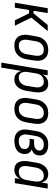

<svg xmlns="http://www.w3.org/2000/svg" viewBox="1108 -1676 783 3040"><g transform="rotate(90 1500.0 -156.5)"><path d="M24 0 110 -520H188L151 -295H192L376 -520H473L259 -260L387 0H302L191 -225H139L102 0Z M703 8Q674 8 646.5 2Q619 -4 596.5 -19Q574 -34 559 -56.5Q544 -79 537.5 -106Q531 -133 531 -161.5Q531 -190 536 -219L556 -339Q560 -364 568 -389Q576 -414 591 -436.5Q606 -459 626 -477.5Q646 -496 670 -507.5Q694 -519 719.5 -523.5Q745 -528 770 -528Q799 -528 826.5 -522Q854 -516 876.5 -501Q899 -486 914.5 -463.5Q930 -441 936.5 -414Q943 -387 942.5 -358.5Q942 -330 938 -301L918 -181Q914 -156 905.5 -131Q897 -106 882.5 -83.5Q868 -61 848 -42.5Q828 -24 804 -12.5Q780 -1 754 3.5Q728 8 703 8ZM704 -62Q720 -62 737 -65.5Q754 -69 769.5 -77.5Q785 -86 797.5 -99Q810 -112 819 -127.5Q828 -143 833 -159.5Q838 -176 840 -192L860 -312Q863 -330 864 -347.5Q865 -365 862.5 -381.5Q860 -398 852.5 -413Q845 -428 832.5 -438.5Q820 -449 804 -453.5Q788 -458 770 -458Q754 -458 736.5 -454.5Q719 -451 704 -442.5Q689 -434 676 -421Q663 -408 654 -392.5Q645 -377 640.5 -360.5Q636 -344 633 -328L613 -208Q610 -190 609 -172.5Q608 -155 611 -138.5Q614 -122 621.5 -107Q629 -92 641 -81.5Q653 -71 669.5 -66.5Q686 -62 704 -62Z M972 215 1094 -520H1173L1160 -440Q1171 -460 1186 -477Q1201 -494 1220.5 -506Q1240 -518 1261.5 -523Q1283 -528 1304 -528Q1331 -528 1356 -520.5Q1381 -513 1399 -496Q1417 -479 1427 -455.5Q1437 -432 1441 -406.5Q1445 -381 1443.5 -354Q1442 -327 1438 -301L1418 -181Q1414 -158 1407.5 -135.5Q1401 -113 1390 -91.5Q1379 -70 1363.5 -51Q1348 -32 1327.5 -18Q1307 -4 1284 2Q1261 8 1238 8Q1213 8 1189.5 1Q1166 -6 1148 -21.5Q1130 -37 1119 -58.5Q1108 -80 1104 -105L1051 215ZM1208 -62Q1224 -62 1240.5 -65.5Q1257 -69 1272 -78Q1287 -87 1299 -100Q1311 -113 1320 -128.5Q1329 -144 1333.5 -160Q1338 -176 1340 -192L1360 -312Q1363 -329 1364.5 -346.5Q1366 -364 1363 -380.5Q1360 -397 1353 -412Q1346 -427 1334.5 -437.5Q1323 -448 1307 -453Q1291 -458 1274 -458Q1251 -458 1226.5 -450Q1202 -442 1184 -424.5Q1166 -407 1156 -383.5Q1146 -360 1143 -337L1123 -217Q1120 -199 1118.5 -181Q1117 -163 1119 -146Q1121 -129 1127.5 -113Q1134 -97 1145.5 -85Q1157 -73 1173.5 -67.5Q1190 -62 1208 -62Z M1703 8Q1674 8 1646.5 2Q1619 -4 1596.5 -19Q1574 -34 1559 -56.5Q1544 -79 1537.5 -106Q1531 -133 1531 -161.5Q1531 -190 1536 -219L1556 -339Q1560 -364 1568 -389Q1576 -414 1591 -436.5Q1606 -459 1626 -477.5Q1646 -496 1670 -507.5Q1694 -519 1719.5 -523.5Q1745 -528 1770 -528Q1799 -528 1826.5 -522Q1854 -516 1876.5 -501Q1899 -486 1914.5 -463.5Q1930 -441 1936.5 -414Q1943 -387 1942.5 -358.5Q1942 -330 1938 -301L1918 -181Q1914 -156 1905.5 -131Q1897 -106 1882.5 -83.5Q1868 -61 1848 -42.5Q1828 -24 1804 -12.5Q1780 -1 1754 3.5Q1728 8 1703 8ZM1704 -62Q1720 -62 1737 -65.5Q1754 -69 1769.5 -77.5Q1785 -86 1797.5 -99Q1810 -112 1819 -127.5Q1828 -143 1833 -159.5Q1838 -176 1840 -192L1860 -312Q1863 -330 1864 -347.5Q1865 -365 1862.5 -381.5Q1860 -398 1852.5 -413Q1845 -428 1832.5 -438.5Q1820 -449 1804 -453.5Q1788 -458 1770 -458Q1754 -458 1736.5 -454.5Q1719 -451 1704 -442.5Q1689 -434 1676 -421Q1663 -408 1654 -392.5Q1645 -377 1640.5 -360.5Q1636 -344 1633 -328L1613 -208Q1610 -190 1609 -172.5Q1608 -155 1611 -138.5Q1614 -122 1621.5 -107Q1629 -92 1641 -81.5Q1653 -71 1669.5 -66.5Q1686 -62 1704 -62Z M2210 8Q2181 8 2152.5 2Q2124 -4 2101 -18.5Q2078 -33 2061.5 -55Q2045 -77 2037.5 -104Q2030 -131 2030.5 -160.5Q2031 -190 2036 -219L2056 -339Q2060 -364 2068 -388.5Q2076 -413 2090 -435.5Q2104 -458 2124 -476.5Q2144 -495 2167.5 -507Q2191 -519 2216 -523.5Q2241 -528 2266 -528Q2290 -528 2314 -525Q2338 -522 2359 -513.5Q2380 -505 2398.5 -491Q2417 -477 2427.5 -457.5Q2438 -438 2441 -414Q2444 -390 2440 -366Q2437 -349 2430 -332.5Q2423 -316 2410 -303Q2397 -290 2381 -281.5Q2365 -273 2348 -267Q2366 -258 2382 -244.5Q2398 -231 2407.5 -212.5Q2417 -194 2419 -172Q2421 -150 2417 -128Q2413 -107 2403.5 -85.5Q2394 -64 2377.5 -47.5Q2361 -31 2340 -20Q2319 -9 2297.5 -3Q2276 3 2254 5.5Q2232 8 2210 8ZM2210 -62Q2224 -62 2237 -63Q2250 -64 2263.5 -67.5Q2277 -71 2290 -77Q2303 -83 2314.5 -92.5Q2326 -102 2332 -114.5Q2338 -127 2340 -141Q2344 -162 2336.5 -182Q2329 -202 2312.5 -213.5Q2296 -225 2275 -229.5Q2254 -234 2232 -234H2176L2188 -304H2244Q2256 -304 2268 -305Q2280 -306 2292.5 -309Q2305 -312 2317 -317.5Q2329 -323 2339 -331.5Q2349 -340 2355.5 -351.5Q2362 -363 2364 -375Q2367 -395 2360 -412.5Q2353 -430 2338 -440.5Q2323 -451 2304.5 -454.5Q2286 -458 2267 -458Q2250 -458 2233 -454.5Q2216 -451 2201 -442Q2186 -433 2174 -420Q2162 -407 2153.5 -392Q2145 -377 2140.5 -360.5Q2136 -344 2133 -328L2113 -208Q2110 -190 2109 -172Q2108 -154 2112 -137Q2116 -120 2124 -105.5Q2132 -91 2145 -81Q2158 -71 2175 -66.5Q2192 -62 2210 -62Z M2669 8Q2642 8 2617.5 0.5Q2593 -7 2575 -24Q2557 -41 2546.5 -64.5Q2536 -88 2532.5 -113.5Q2529 -139 2530.5 -166Q2532 -193 2536 -219L2556 -339Q2560 -362 2566 -384.5Q2572 -407 2583 -428.5Q2594 -450 2610 -469Q2626 -488 2646 -502Q2666 -516 2689 -522Q2712 -528 2735 -528Q2760 -528 2784 -521Q2808 -514 2826 -498.5Q2844 -483 2855 -461.5Q2866 -440 2869 -415L2887 -520H2966L2880 0H2801L2814 -80Q2803 -60 2787.5 -43Q2772 -26 2752.5 -14Q2733 -2 2711.5 3Q2690 8 2669 8ZM2700 -62Q2723 -62 2747.5 -70Q2772 -78 2789.5 -95.5Q2807 -113 2817 -136.5Q2827 -160 2831 -183L2851 -303Q2854 -321 2855.5 -339Q2857 -357 2854.5 -374Q2852 -391 2846 -407Q2840 -423 2828.5 -435Q2817 -447 2800.5 -452.5Q2784 -458 2766 -458Q2750 -458 2733 -454.5Q2716 -451 2701 -442Q2686 -433 2674 -420Q2662 -407 2653.5 -391.5Q2645 -376 2640.5 -360Q2636 -344 2633 -328L2613 -208Q2610 -191 2609 -173.5Q2608 -156 2610.5 -139.5Q2613 -123 2620 -108Q2627 -93 2639 -82.5Q2651 -72 2667 -67Q2683 -62 2700 -62Z"/></g></svg>

Font: Iosevka Custom
Style: Italic
Weight: 400
Italic angle: -9°
Monospace: yes
Designer: Belleve Invis
Foundry: Belleve Invis
Version: Version 30.3.3; ttfautohint (v1.8.3)